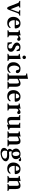

<svg xmlns="http://www.w3.org/2000/svg" viewBox="2778 -3516 976 6571"><g transform="rotate(90 3265.5 -230.0)"><path d="M433.1 -352.1 314.9 -41Q302.7 -10.3 292.5 1Q282.2 12.2 265.1 12.2Q244.1 12.2 231 0.5Q217.8 -11.2 206.1 -40L91.3 -334Q85.4 -348.6 80.8 -357.7Q76.2 -366.7 67.9 -377.7Q59.6 -388.7 47.4 -394.5Q35.2 -400.4 19 -401.9Q9.3 -402.8 8.8 -409.2V-434.1L12.2 -436Q73.2 -434.1 112.8 -434.1L235.8 -436L240.2 -434.1V-410.2Q240.2 -403.3 231.9 -401.9L214.8 -399.9Q192.9 -397 189.5 -387.9Q186 -378.9 194.8 -356.9L293.9 -105L383.8 -357.9Q390.6 -377 380.9 -385Q371.1 -393.1 340.8 -400.9L336.9 -401.9Q329.1 -403.8 329.1 -409.2V-433.1L333 -436Q396 -434.1 436 -434.1L513.2 -436L515.1 -434.1V-411.1Q515.1 -403.3 503.9 -401.9Q450.2 -396 433.1 -352.1Z M675.8 -285.2H835.9Q837.9 -287.1 837.9 -295.9Q837.9 -350.1 816.4 -376Q794.9 -401.9 770 -401.9Q760.3 -401.9 748 -397.5Q735.8 -393.1 720.9 -382.1Q706.1 -371.1 693.4 -346.2Q680.7 -321.3 675.8 -285.2ZM918.9 -108.9 943.8 -87.9Q896 10.3 768.1 9.8Q661.1 9.8 608.6 -49.1Q556.2 -107.9 556.2 -198.2Q556.2 -307.1 621.6 -375.5Q687 -443.8 771 -443.8Q871.1 -443.8 912.1 -392.8Q953.1 -341.8 953.1 -266.1Q953.1 -245.1 914.1 -245.1H670.9V-219.2Q670.9 -145 710 -95.5Q749 -45.9 807.1 -45.9Q867.2 -45.9 918.9 -108.9Z M1189.9 -380.9Q1251 -443.8 1317.9 -443.8Q1343.8 -443.8 1359.9 -426.5Q1376 -409.2 1376 -388.2Q1376 -364.3 1362.1 -347.7Q1348.1 -331.1 1325.7 -331.1Q1308.6 -331.1 1294.4 -341.1Q1280.3 -351.1 1269.8 -361.1Q1259.3 -371.1 1252.4 -371.1Q1234.4 -371.1 1215.8 -357.9Q1189.9 -339.8 1189.9 -288.1V-77.1Q1189.9 -64 1196 -55.4Q1202.1 -46.9 1211.4 -42.5Q1220.7 -38.1 1237.8 -34.2L1246.1 -32.2Q1253.9 -30.3 1253.9 -22.9V0L1252 2Q1171.9 0 1132.8 0L1017.1 2L1015.1 0V-22.9Q1015.1 -30.8 1022 -32.2L1031.7 -34.2Q1056.6 -39.1 1068.4 -48.6Q1080.1 -58.1 1080.1 -77.1V-320.8Q1080.1 -356 1075 -366.9Q1069.8 -377.9 1058.1 -378.9L1017.1 -382.8L1015.1 -417Q1137.2 -433.1 1183.1 -446.8Q1189.9 -446.8 1189.9 -443.8L1188 -380.9Z M1422.9 -146 1462.9 -147.9Q1477.1 -81.1 1501.5 -54.9Q1525.9 -28.8 1580.6 -28.8Q1603.5 -28.8 1621.6 -45.4Q1639.6 -62 1639.6 -94.2Q1639.6 -125 1626.7 -141.6Q1613.8 -158.2 1573.7 -171.9Q1523.9 -189.9 1479.7 -229Q1435.5 -268.1 1435.5 -320.8Q1435.5 -372.6 1479.7 -408.2Q1523.9 -443.8 1591.8 -443.8Q1662.6 -443.8 1719.7 -416Q1726.6 -366.2 1731 -314L1691.9 -309.1Q1677.7 -359.9 1653.8 -380.9Q1629.9 -401.9 1594.7 -401.9Q1571.8 -401.9 1555.2 -387.5Q1538.6 -373 1538.6 -345.2Q1538.6 -292 1593.8 -272Q1667 -245.1 1709 -209Q1751 -172.9 1751 -119.1Q1751 -54.2 1698.2 -22.2Q1645.5 9.8 1577.6 9.8Q1554.7 9.8 1508.3 3.4Q1461.9 -2.9 1434.6 -2Q1435.1 -57.1 1422.9 -146Z M1997.6 -321.3V-77.1Q1997.6 -57.1 2009 -48.1Q2020.5 -39.1 2044.4 -34.2L2054.7 -32.2Q2062.5 -30.3 2062.5 -22.9V0L2060.5 2Q1979.5 0 1940.4 0L1823.7 2L1821.8 0V-22.9Q1821.8 -30.8 1828.6 -32.2L1840.8 -34.2Q1865.7 -38.1 1876.7 -47.6Q1887.7 -57.1 1887.7 -77.1V-320.8Q1887.7 -356 1882.1 -368.9Q1876.5 -381.8 1865.7 -382.8L1824.7 -387.2L1822.8 -417Q1956.5 -435.1 1993.7 -446.8Q2000.5 -446.8 2000.5 -443.8Q1997.6 -371.1 1997.6 -321.3ZM1899.2 -528.6Q1881.8 -545.9 1881.8 -571Q1881.8 -596.2 1899.2 -613.5Q1916.5 -630.9 1941.7 -630.9Q1966.8 -630.9 1984.1 -613.5Q2001.5 -596.2 2001.5 -571Q2001.5 -545.9 1984.1 -528.6Q1966.8 -511.2 1941.7 -511.2Q1916.5 -511.2 1899.2 -528.6Z M2948.2 -77.1Q2948.2 -57.1 2959.7 -48.1Q2971.2 -39.1 2997.1 -34.2L3008.3 -32.2Q3016.1 -31.2 3016.1 -22.9V0L3014.2 2Q2930.2 0 2891.1 0L2777.3 2L2775.4 0V-22.9Q2775.4 -30.8 2783.2 -32.2L2790 -34.2Q2808.1 -39.1 2816.7 -43Q2825.2 -46.9 2831.8 -55.4Q2838.4 -64 2838.4 -77.1V-294.9Q2838.4 -353 2828.4 -371.6Q2818.4 -390.1 2788.1 -390.1Q2772 -390.1 2739.5 -377Q2707 -363.8 2675.3 -340.8V-77.1Q2675.3 -58.1 2685.8 -50Q2696.3 -42 2724.1 -34.2L2731.4 -32.2Q2739.3 -31.2 2739.3 -22.9V0L2737.3 2Q2657.2 0 2618.2 0L2499 2L2497.1 0V-22.9Q2497.1 -30.8 2505.4 -32.2L2517.1 -34.2Q2542 -38.1 2553.7 -47.6Q2565.4 -57.1 2565.4 -77.1V-563Q2565.4 -608.9 2558.8 -622.6Q2552.2 -636.2 2535.2 -636.2L2503.4 -638.2Q2497.6 -638.2 2497.1 -643.1L2494.1 -671.9Q2531.2 -674.8 2588.4 -682.9Q2645.5 -690.9 2662.1 -698.2Q2678.2 -698.2 2678.2 -688Q2675.3 -647.9 2675.3 -583V-380.9Q2715.3 -410.6 2758.3 -427.7Q2801.3 -444.8 2830.1 -444.8Q2893.1 -444.8 2920.7 -405Q2948.2 -365.2 2948.2 -284.2ZM2478 -86.9Q2430.2 10.3 2321.3 9.8Q2217.3 9.8 2163.3 -45.7Q2109.4 -101.1 2109.4 -201.2Q2109.4 -306.2 2172.4 -375Q2235.4 -443.8 2325.2 -443.8Q2402.3 -443.8 2442.9 -413.8Q2483.4 -383.8 2483.4 -339.8Q2483.4 -315.9 2469.7 -300Q2456.1 -284.2 2433.1 -284.2Q2409.2 -284.2 2393.8 -297.1Q2378.4 -310.1 2376.5 -331.1Q2369.6 -401.9 2321.3 -401.9Q2280.3 -401.9 2251.7 -354.5Q2223.1 -307.1 2223.1 -226.1Q2223.1 -147 2259.8 -94Q2296.4 -41 2347.2 -41Q2400.4 -41 2458.5 -106Z M3183.6 -285.2H3343.8Q3345.7 -287.1 3345.7 -295.9Q3345.7 -350.1 3324.2 -376Q3302.7 -401.9 3277.8 -401.9Q3268.1 -401.9 3255.9 -397.5Q3243.7 -393.1 3228.8 -382.1Q3213.9 -371.1 3201.2 -346.2Q3188.5 -321.3 3183.6 -285.2ZM3426.8 -108.9 3451.7 -87.9Q3403.8 10.3 3275.9 9.8Q3168.9 9.8 3116.5 -49.1Q3064 -107.9 3064 -198.2Q3064 -307.1 3129.4 -375.5Q3194.8 -443.8 3278.8 -443.8Q3378.9 -443.8 3419.9 -392.8Q3460.9 -341.8 3460.9 -266.1Q3460.9 -245.1 3421.9 -245.1H3178.7V-219.2Q3178.7 -145 3217.8 -95.5Q3256.8 -45.9 3314.9 -45.9Q3375 -45.9 3426.8 -108.9Z M3697.8 -380.9Q3758.8 -443.8 3825.7 -443.8Q3851.6 -443.8 3867.7 -426.5Q3883.8 -409.2 3883.8 -388.2Q3883.8 -364.3 3869.9 -347.7Q3856 -331.1 3833.5 -331.1Q3816.4 -331.1 3802.2 -341.1Q3788.1 -351.1 3777.6 -361.1Q3767.1 -371.1 3760.3 -371.1Q3742.2 -371.1 3723.6 -357.9Q3697.8 -339.8 3697.8 -288.1V-77.1Q3697.8 -64 3703.9 -55.4Q3710 -46.9 3719.2 -42.5Q3728.5 -38.1 3745.6 -34.2L3753.9 -32.2Q3761.7 -30.3 3761.7 -22.9V0L3759.8 2Q3679.7 0 3640.6 0L3524.9 2L3522.9 0V-22.9Q3522.9 -30.8 3529.8 -32.2L3539.6 -34.2Q3564.5 -39.1 3576.2 -48.6Q3587.9 -58.1 3587.9 -77.1V-320.8Q3587.9 -356 3582.8 -366.9Q3577.6 -377.9 3565.9 -378.9L3524.9 -382.8L3522.9 -417Q3645 -433.1 3690.9 -446.8Q3697.8 -446.8 3697.8 -443.8L3695.8 -380.9Z M4355.5 -115.2Q4355.5 -89.4 4368.9 -75.2Q4382.3 -61 4419.4 -59.1L4420.4 -27.8Q4327.6 -15.6 4279.8 12.2H4245.6L4248.5 -35.2Q4177.7 9.8 4119.6 9.8Q4040.5 9.8 4010.5 -28.1Q3980.5 -65.9 3980.5 -127.9V-352.1Q3980.5 -376 3974.6 -387.5Q3968.8 -398.9 3951.7 -399.9L3920.4 -401.9L3917.5 -403.8V-434.1L3922.4 -436Q4001.5 -434.1 4033.7 -434.1L4091.8 -436Q4090.8 -391.1 4090.3 -354V-142.1Q4090.3 -85.9 4106.9 -63Q4123.5 -40 4144.5 -40Q4202.6 -40 4245.6 -77.1V-352.1Q4245.6 -399.9 4217.8 -399.9L4186.5 -401.9L4182.6 -403.8V-434.1L4186.5 -436Q4270.5 -434.1 4297.4 -434.1L4357.4 -436Q4355.5 -394 4355.5 -354Z M4651.4 -380.9Q4733.4 -443.8 4802.2 -443.8Q4876.5 -443.8 4900.4 -402.8Q4924.3 -361.8 4924.3 -283.2V-76.2Q4924.3 -57.1 4935.3 -49.1Q4946.3 -41 4973.1 -34.2L4981.4 -32.2Q4989.3 -30.3 4989.3 -22.9V0L4987.3 2Q4907.2 0 4868.2 0L4756.3 2L4754.4 0V-22.9Q4754.4 -29.8 4762.2 -32.2L4766.6 -33.2Q4792.5 -40 4803.5 -48.1Q4814.5 -56.2 4814.5 -76.2V-290Q4814.5 -344.2 4806.4 -366.2Q4798.3 -388.2 4772.5 -388.2Q4726.6 -388.2 4651.4 -340.8V-76.2Q4651.4 -57.1 4662.8 -48.1Q4674.3 -39.1 4699.2 -33.2L4703.1 -32.2Q4710.9 -30.3 4711.4 -22.9V0L4709.5 2Q4633.3 0 4594.2 0L4478.5 2L4476.6 0V-22.9Q4476.6 -29.8 4484.4 -32.2L4493.2 -34.2Q4520 -40 4530.8 -48.1Q4541.5 -56.2 4541.5 -76.2V-320.8Q4541.5 -356 4536.4 -366.9Q4531.2 -377.9 4519.5 -378.9L4478.5 -382.8L4476.6 -417Q4598.6 -433.1 4644.5 -446.8Q4651.4 -446.8 4651.4 -443.8L4649.4 -380.9Z M5318.4 -284.2Q5318.4 -342.3 5296.9 -375.7Q5275.4 -409.2 5239.3 -409.2Q5208.5 -409.2 5189.5 -381.6Q5170.4 -354 5170.4 -300.8Q5170.4 -252.9 5190.4 -212.4Q5210.4 -171.9 5252.4 -171.9Q5318.4 -172.4 5318.4 -284.2ZM5189.5 15.1Q5166.5 15.1 5156.2 11.2Q5134.3 34.2 5134.3 96.2Q5134.3 143.1 5170.9 169.4Q5207.5 195.8 5237.3 195.8Q5300.3 195.8 5354.2 164.3Q5408.2 132.8 5408.2 81.1Q5408.2 12.2 5262.2 12.2Q5257.3 12.2 5231.4 14.2Q5216.3 15.1 5189.5 15.1ZM5453.1 -382.8Q5425.3 -382.8 5416.5 -412.1Q5410.6 -424.3 5401.4 -423.8Q5386.2 -423.8 5372.6 -405.8Q5426.8 -361.8 5426.3 -287.1Q5426.3 -217.3 5373.8 -176Q5321.3 -134.8 5247.6 -134.8Q5195.8 -134.8 5164.1 -149.9Q5157.7 -134.3 5157.2 -101.1Q5157.2 -74.2 5171.4 -61.5Q5185.5 -48.8 5202.1 -48.8Q5203.1 -48.8 5238.3 -52.5Q5273.4 -56.2 5296.4 -56.2Q5404.3 -56.2 5451.9 -20Q5499.5 16.1 5499.5 55.2Q5499.5 108.4 5455.3 150.6Q5411.1 192.9 5345.7 215.3Q5280.3 237.8 5209.5 237.8Q5139.6 237.8 5090.1 208Q5040.5 178.2 5040.5 116.2Q5040.5 54.2 5121.6 -1Q5073.7 -29.8 5073.5 -74Q5073.2 -118.2 5125.5 -166.5Q5098.1 -185.5 5081.3 -220.2Q5064.5 -254.9 5064.5 -292Q5064.5 -358.9 5118.9 -401.4Q5173.3 -443.8 5248.5 -443.8Q5308.6 -443.8 5342.3 -424.8Q5363.3 -443.8 5392.8 -455.3Q5422.4 -466.8 5443.4 -466.8Q5469.2 -466.8 5483.4 -453.4Q5497.6 -439.9 5497.6 -422.9Q5497.6 -404.8 5485.8 -393.8Q5474.1 -382.8 5453.1 -382.8Z M5661.1 -285.2H5821.3Q5823.2 -287.1 5823.2 -295.9Q5823.2 -350.1 5801.8 -376Q5780.3 -401.9 5755.4 -401.9Q5745.6 -401.9 5733.4 -397.5Q5721.2 -393.1 5706.3 -382.1Q5691.4 -371.1 5678.7 -346.2Q5666 -321.3 5661.1 -285.2ZM5904.3 -108.9 5929.2 -87.9Q5881.3 10.3 5753.4 9.8Q5646.5 9.8 5594 -49.1Q5541.5 -107.9 5541.5 -198.2Q5541.5 -307.1 5606.9 -375.5Q5672.4 -443.8 5756.3 -443.8Q5856.4 -443.8 5897.5 -392.8Q5938.5 -341.8 5938.5 -266.1Q5938.5 -245.1 5899.4 -245.1H5656.2V-219.2Q5656.2 -145 5695.3 -95.5Q5734.4 -45.9 5792.5 -45.9Q5852.5 -45.9 5904.3 -108.9Z M6176.3 -380.9Q6258.3 -443.8 6327.1 -443.8Q6401.4 -443.8 6425.3 -402.8Q6449.2 -361.8 6449.2 -283.2V-76.2Q6449.2 -57.1 6460.2 -49.1Q6471.2 -41 6498 -34.2L6506.3 -32.2Q6514.2 -30.3 6514.2 -22.9V0L6512.2 2Q6432.1 0 6393.1 0L6281.2 2L6279.3 0V-22.9Q6279.3 -29.8 6287.1 -32.2L6291.5 -33.2Q6317.4 -40 6328.4 -48.1Q6339.4 -56.2 6339.4 -76.2V-290Q6339.4 -344.2 6331.3 -366.2Q6323.2 -388.2 6297.4 -388.2Q6251.5 -388.2 6176.3 -340.8V-76.2Q6176.3 -57.1 6187.7 -48.1Q6199.2 -39.1 6224.1 -33.2L6228 -32.2Q6235.8 -30.3 6236.3 -22.9V0L6234.4 2Q6158.2 0 6119.1 0L6003.4 2L6001.5 0V-22.9Q6001.5 -29.8 6009.3 -32.2L6018.1 -34.2Q6044.9 -40 6055.7 -48.1Q6066.4 -56.2 6066.4 -76.2V-320.8Q6066.4 -356 6061.3 -366.9Q6056.2 -377.9 6044.4 -378.9L6003.4 -382.8L6001.5 -417Q6123.5 -433.1 6169.4 -446.8Q6176.3 -446.8 6176.3 -443.8L6174.3 -380.9Z"/></g></svg>

Font: Linux Libertine
Style: Semibold
Weight: 600
Designer: Philipp H. Poll
Foundry: Philipp H. Poll
Version: Version 5.1.2 ; ttfautohint (v0.9)